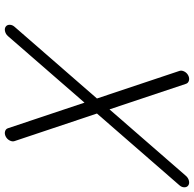

<svg xmlns="http://www.w3.org/2000/svg" viewBox="-24 -785 809 801"><g transform="rotate(90 380.5 -384.5)"><path d="M329.6 -756.1 436.3 -436.8 714.1 -756.1Q722.4 -765.4 734.1 -768.2Q745.8 -771 753.7 -765.4Q761.5 -759.8 761.4 -748.8Q761.2 -737.8 752.9 -728.5L453.6 -384.5L568.6 -40.8Q571.8 -31.5 566.2 -20.5Q560.5 -9.5 549.6 -3.9Q538.6 1.7 528.4 -1Q518.3 -3.7 515.1 -12.9L408.2 -332.5L130.4 -12.9Q122.1 -3.7 110.5 -1Q98.9 1.7 91.1 -3.9Q83.3 -9.5 83.4 -20.5Q83.5 -31.5 91.8 -40.8L390.9 -384.5L275.9 -728.5Q272.7 -737.8 278.3 -748.8Q283.9 -759.8 294.9 -765.4Q305.9 -771 316.2 -768.2Q326.4 -765.4 329.6 -756.1Z"/></g></svg>

Font: Tecnico
Style: FinoInclinado
Weight: 400
Italic angle: -15°
Version: Version 1.3